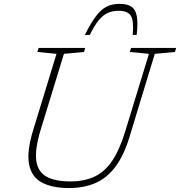

<svg xmlns="http://www.w3.org/2000/svg" viewBox="-20 -940 910 970"><path d="M185 -283Q156 -186.5 163.2 -129.8Q170.5 -73 213.8 -48.2Q257 -23.5 335 -23.5Q404.5 -23.5 456 -47Q507.5 -70.5 545.5 -125.8Q583.5 -181 612.5 -276L732.5 -668L636 -677.5L642 -698H870L864 -677.5L762 -668L635 -250.5Q606 -154.5 563 -97.5Q520 -40.5 462 -15.2Q404 10 329.5 10Q243.5 10 191.2 -18Q139 -46 126.8 -110.5Q114.5 -175 148 -284L265.5 -668L168.5 -677.5L175 -698H410.5L404.5 -677.5L303 -668ZM579 -885.5Q548.5 -885.5 524.2 -874.5Q500 -863.5 478.2 -837Q456.5 -810.5 433.5 -763.5H408.5Q439.5 -825 465.5 -859.2Q491.5 -893.5 519.8 -907Q548 -920.5 584.5 -920.5Q623 -920.5 644 -906.2Q665 -892 671.2 -857.8Q677.5 -823.5 670.5 -763.5H650.5Q657 -834.5 641.2 -860Q625.5 -885.5 579 -885.5Z"/></svg>

Font: Newsreader 9pt ExtraLight
Style: Italic
Weight: 250
Italic angle: -17°
Designer: Hugues Gentile
Foundry: Production Type
Version: Version 1.003